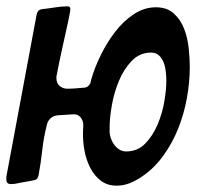

<svg xmlns="http://www.w3.org/2000/svg" viewBox="-34 -583 636 606"><path d="M0 -2Q-14 -2 -14 -17V-25L82 -539Q85 -552 98 -554Q117 -556 139 -559.5Q161 -563 179 -563Q188 -563 188 -555Q188 -547 185 -535Q184 -528 182.5 -522Q181 -516 180 -510Q171 -469 162 -428.5Q153 -388 145 -346Q144 -343 144 -337Q144 -320 154.5 -311.5Q165 -303 178 -303Q191 -303 203.5 -304Q216 -305 228 -306Q244 -306 251 -320Q253 -326 253 -328Q253 -330 253.5 -330.5Q254 -331 254 -332Q264 -368 283.5 -408Q303 -448 329 -482Q355 -516 388 -538Q421 -560 458 -560Q493 -560 514.5 -540.5Q536 -521 547 -492.5Q558 -464 561.5 -431.5Q565 -399 565 -372Q565 -324 556 -274Q547 -224 528.5 -177.5Q510 -131 481 -91Q452 -51 413 -25Q394 -12 374.5 -4.5Q355 3 334 3Q305 3 284.5 -12.5Q264 -28 251 -53Q238 -78 232.5 -108.5Q227 -139 228 -169Q228 -174 228.5 -178.5Q229 -183 229 -188Q229 -202 220 -213Q211 -224 194 -222L147 -219Q133 -217 124.5 -208.5Q116 -200 114 -189Q104 -151 99.5 -110Q95 -69 88 -31Q85 -15 72 -14Q64 -12 54.5 -10.5Q45 -9 34 -7Q14 -2 0 -2ZM364 -105Q400 -105 424 -129.5Q448 -154 463 -189Q478 -224 484.5 -262Q491 -300 491 -328Q491 -340 489.5 -355.5Q488 -371 483 -384.5Q478 -398 468.5 -407.5Q459 -417 443 -417Q407 -417 382 -391Q357 -365 341.5 -328Q326 -291 319 -250.5Q312 -210 312 -182V-166Q312 -158 315.5 -147.5Q319 -137 325.5 -127.5Q332 -118 342 -111.5Q352 -105 364 -105Z"/></svg>

Font: Bangerz
Style: Regular
Weight: 400
Designer: vernon adams
Foundry: Vernon Adams
Version: Version 2.10;February 7, 2025;FontCreator 13.0.0.2683 64-bit